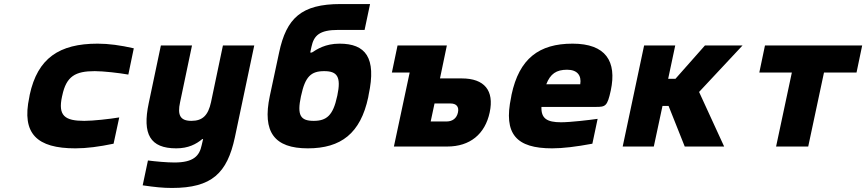

<svg xmlns="http://www.w3.org/2000/svg" viewBox="-20 -725 4286 950"><path d="M127 -256 125 -244C86 -63 163 9 353 9C409 9 470 1 542 -14L570 -144C522 -136 440 -127 397 -127C301 -127 266 -152 287 -248L288 -252C308 -348 353 -373 449 -373C492 -373 570 -364 615 -356L642 -486C576 -501 518 -509 463 -509C273 -509 166 -437 127 -256Z M1142 -45 1238 -500H1083L1024 -219C1010 -155 983 -127 927 -127C872 -127 857 -155 871 -219L930 -500H776L716 -215C683 -61 723 9 852 9C912 9 951 -12 981 -37H985L978 -7C967 46 938 79 843 79C806 79 750 74 712 69L686 192C747 201 787 205 831 205C1028 205 1104 132 1142 -45Z M1802 -244 1804 -256C1844 -441 1788 -509 1660 -509C1589 -509 1548 -481 1523 -465H1515L1521 -493C1533 -549 1560 -577 1654 -577H1784L1811 -705H1665C1471 -705 1397 -635 1361 -465L1315 -250C1277 -71 1338 9 1503 9C1667 9 1764 -65 1802 -244ZM1469 -248 1470 -252C1490 -346 1519 -373 1584 -373C1648 -373 1669 -346 1649 -252L1648 -248C1628 -154 1596 -127 1532 -127C1467 -127 1449 -154 1469 -248Z M1929 0H2193C2305 0 2380 -61 2403 -169C2426 -277 2377 -337 2265 -337H2157L2191 -500H1947L1919 -366H2007ZM2111 -124 2130 -213H2209C2238 -213 2252 -197 2246 -169C2240 -140 2219 -124 2190 -124Z M3002 -277C3033 -422 2977 -509 2813 -509C2647 -509 2549 -435 2511 -256L2509 -244C2470 -61 2535 9 2712 9C2765 9 2831 1 2911 -14L2937 -137C2895 -131 2802 -120 2756 -120C2686 -120 2657 -139 2659 -196H2928C2976 -196 2985 -199 3002 -277ZM2683 -308C2703 -360 2733 -380 2786 -380C2837 -380 2858 -351 2851 -308Z M3167 -500 3061 0H3215L3258 -201H3288L3368 0H3563L3439 -270L3654 -500H3468L3322 -335H3286L3321 -500Z M3820 0H3979L4057 -366H4218L4246 -500H3765L3737 -366H3898Z"/></svg>

Font: LT Wave Mono Black
Style: Italic
Weight: 900
Designer: Daniel Lyons
Version: Version 2.5 (Glyphs App)